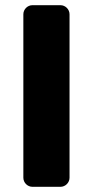

<svg xmlns="http://www.w3.org/2000/svg" viewBox="-20 -720 358 740"><path d="M248 -35V-665C248 -684 232 -700 213 -700H105C86 -700 70 -684 70 -665V-35C70 -16 86 0 105 0H213C232 0 248 -16 248 -35Z"/></svg>

Font: Trueno
Style: RoundBd
Weight: 700
Designer: Julieta Ulanovsky, Jasper
Foundry: Julieta Ulanovsky, Cannot Into Space Fonts
Version: Version 3.001